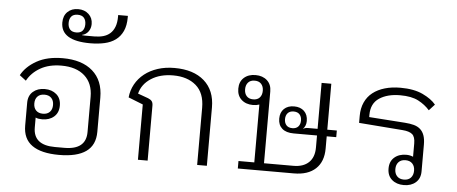

<svg xmlns="http://www.w3.org/2000/svg" viewBox="-54 -980 2675 1124"><g transform="rotate(5 1283.0 -418.0)"><path d="M325 12Q220 12 166.5 -26Q113 -64 113 -142V-276Q113 -318 140 -341.5Q167 -365 209 -365Q251 -365 278 -341.5Q305 -318 305 -276Q305 -234 278 -210.5Q251 -187 209 -187Q198 -187 188 -188.5Q178 -190 170 -194V-136Q170 -32 297 -32H353Q480 -32 480 -136V-343Q480 -422 431 -466Q382 -510 294 -510Q222 -510 171 -481Q120 -452 94 -404L56 -433Q84 -485 145.5 -519.5Q207 -554 298 -554Q411 -554 474 -499Q537 -444 537 -343V-142Q537 -64 483.5 -26Q430 12 325 12ZM210 -220Q236 -220 250.5 -235Q265 -250 265 -276Q265 -302 250.5 -317Q236 -332 210 -332Q184 -332 169.5 -317Q155 -302 155 -276Q155 -250 169.5 -235Q184 -220 210 -220Z M450 -655Q277 -655 277 -762Q277 -802 301 -825Q325 -848 363 -848Q401 -848 425 -825.5Q449 -803 449 -768Q449 -743 435.5 -724Q422 -705 399 -700V-698Q407 -697 414.5 -697Q422 -697 429 -697H471Q499 -697 522.5 -703.5Q546 -710 563 -725Q580 -740 589.5 -764.5Q599 -789 599 -825V-834H656V-825Q656 -777 641 -744.5Q626 -712 599 -692Q572 -672 534 -663.5Q496 -655 450 -655ZM363 -711Q388 -711 400 -725Q412 -739 412 -763Q412 -787 400 -801Q388 -815 363 -815Q338 -815 326 -801Q314 -787 314 -763Q314 -739 326 -725Q338 -711 363 -711Z M788 -325 702 -359Q706 -401 726 -437Q746 -473 779 -499Q812 -525 856.5 -539.5Q901 -554 955 -554Q1067 -554 1130 -498.5Q1193 -443 1193 -343V0H1136V-336Q1136 -423 1085.5 -466.5Q1035 -510 951 -510Q874 -510 821.5 -476Q769 -442 755 -386L816 -364Q831 -358 838 -349Q845 -340 845 -323V0H788Z M1468 -44V-384Q1451 -378 1431 -378Q1389 -378 1363 -401.5Q1337 -425 1337 -466Q1337 -507 1363 -530.5Q1389 -554 1431 -554Q1473 -554 1499 -530.5Q1525 -507 1525 -466V-44H1698Q1756 -44 1788 -74.5Q1820 -105 1820 -162V-233H1683Q1638 -233 1614.5 -254Q1591 -275 1591 -312Q1591 -349 1613 -370Q1635 -391 1672 -391Q1709 -391 1731 -370Q1753 -349 1753 -312Q1753 -283 1734 -264Q1747 -272 1763 -272H1820V-542H1877V-272H1933V-233H1877V-161Q1877 -84 1832 -42Q1787 0 1704 0H1375V-44ZM1429 -411Q1454 -411 1467.5 -426Q1481 -441 1481 -466Q1481 -491 1467.5 -506Q1454 -521 1429 -521Q1404 -521 1390.5 -506Q1377 -491 1377 -466Q1377 -441 1390.5 -426Q1404 -411 1429 -411ZM1672 -263Q1695 -263 1707 -276.5Q1719 -290 1719 -312Q1719 -334 1707 -347.5Q1695 -361 1672 -361Q1649 -361 1637 -347.5Q1625 -334 1625 -312Q1625 -290 1637 -276.5Q1649 -263 1672 -263Z M2351 12Q2308 12 2281 -11.5Q2254 -35 2254 -77Q2254 -119 2281 -142.5Q2308 -166 2351 -166Q2372 -166 2391 -158V-236Q2391 -275 2373.5 -290Q2356 -305 2316 -308L2059 -328V-369Q2059 -414 2075 -449Q2091 -484 2120.5 -507Q2150 -530 2191 -542Q2232 -554 2283 -554Q2362 -554 2414 -529.5Q2466 -505 2492 -473L2459 -437Q2432 -468 2392 -489Q2352 -510 2285 -510Q2210 -510 2162.5 -478.5Q2115 -447 2115 -380V-367L2327 -352Q2356 -350 2378.5 -344Q2401 -338 2416.5 -324.5Q2432 -311 2440 -289Q2448 -267 2448 -234V-77Q2448 -35 2421 -11.5Q2394 12 2351 12ZM2349 -134Q2323 -134 2308.5 -118.5Q2294 -103 2294 -77Q2294 -51 2308.5 -35.5Q2323 -20 2349 -20Q2375 -20 2389.5 -35.5Q2404 -51 2404 -77Q2404 -103 2389.5 -118.5Q2375 -134 2349 -134Z"/></g></svg>

Font: IBM Plex Sans Thai Looped Light
Style: Regular
Weight: 300
Designer: Mike Abbink, Paul van der Laan, Pieter van Rosmalen, Ben Mitchell, Mark Frömberg
Foundry: Bold Monday
Version: Version 1.1